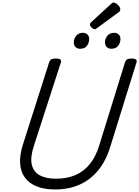

<svg xmlns="http://www.w3.org/2000/svg" viewBox="-20 -1477 1099 1516"><path d="M415 19Q332 19 272 -4.5Q212 -28 178 -73Q144 -118 139 -184Q134 -250 161 -336L369 -988Q374 -1002 385.5 -1008.5Q397 -1015 421 -1015Q444 -1015 455 -1008Q466 -1001 461 -985L247 -324Q218 -235 231 -177.5Q244 -120 293.5 -93Q343 -66 423 -66Q511 -66 577.5 -95.5Q644 -125 690 -182.5Q736 -240 762 -324L968 -988Q973 -1002 984.5 -1008.5Q996 -1015 1019 -1015Q1067 -1015 1058 -985L849 -313Q815 -204 753.5 -130Q692 -56 607 -18.5Q522 19 415 19ZM612 -1092Q591 -1092 577 -1105Q563 -1118 563 -1144Q563 -1171 581.5 -1194.5Q600 -1218 636 -1218Q656 -1218 670 -1205.5Q684 -1193 684 -1167Q684 -1140 667 -1116Q650 -1092 612 -1092ZM858 -1092Q838 -1092 823.5 -1105Q809 -1118 809 -1144Q809 -1171 827.5 -1194.5Q846 -1218 882 -1218Q902 -1218 916.5 -1205.5Q931 -1193 931 -1167Q931 -1140 913.5 -1116Q896 -1092 858 -1092ZM728 -1246Q717 -1246 703.5 -1259.5Q690 -1273 690 -1283Q690 -1287 691.5 -1291Q693 -1295 699 -1301L857 -1446Q862 -1451 866.5 -1454Q871 -1457 877 -1457Q887 -1457 899.5 -1448Q912 -1439 921 -1427Q930 -1415 930 -1404Q930 -1397 928 -1392Q926 -1387 915 -1379L747 -1256Q741 -1252 736.5 -1249Q732 -1246 728 -1246Z"/></svg>

Font: Playwrite AU TAS
Style: Regular
Weight: 400
Designer: Veronika Burian, José Scaglione
Foundry: TypeTogether
Version: Version 1.002